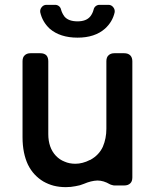

<svg xmlns="http://www.w3.org/2000/svg" viewBox="-20 -768 635 794"><path d="M391.6 -748H428.7Q440.4 -748 448.2 -738.3Q456.1 -728.5 454.1 -716.8Q445.3 -677.7 414.1 -649.4Q372.1 -612.3 300.8 -612.3Q228.5 -612.3 185.5 -649.4Q155.3 -677.7 146.5 -716.8Q144.5 -728.5 152.3 -738.3Q160.2 -748 171.9 -748H208Q216.8 -748 223.6 -742.7Q230.5 -737.3 232.4 -728.5Q236.3 -713.9 246.1 -700.2Q262.7 -679.7 300.8 -679.7Q336.9 -679.7 353.5 -700.2Q363.3 -712.9 367.2 -728.5Q369.1 -737.3 376 -742.7Q382.8 -748 391.6 -748ZM493.2 -1Q509.8 -1 518.6 -9.8Q527.3 -17.6 527.3 -34.2Q527.3 -194.3 527.3 -514.6Q527.3 -530.3 518.6 -539.1Q509.8 -547.9 493.2 -547.9Q480.5 -547.9 453.1 -547.9Q437.5 -547.9 428.7 -539.1Q419.9 -531.2 419.9 -514.6Q419.9 -420.9 419.9 -235.4Q419.9 -195.3 405.3 -161.1Q389.6 -127 354.5 -107.4Q353.5 -107.4 352.5 -106.4Q351.6 -106.4 351.6 -106.4Q336.9 -98.6 321.3 -94.7Q306.6 -90.8 292 -90.8Q266.6 -90.8 247.1 -99.6Q226.6 -107.4 210.9 -124Q195.3 -140.6 187.5 -163.1Q179.7 -185.5 179.7 -212.9Q179.7 -313.5 179.7 -514.6Q179.7 -530.3 171.9 -539.1Q163.1 -547.9 146.5 -547.9Q132.8 -547.9 106.4 -547.9Q90.8 -547.9 82 -539.1Q73.2 -531.2 73.2 -514.6Q73.2 -409.2 73.2 -200.2Q73.2 -167 79.1 -137.7Q85 -109.4 95.7 -86.9Q107.4 -63.5 123 -46.9Q139.6 -29.3 159.2 -17.6Q179.7 -5.9 202.1 0Q225.6 5.9 252 5.9Q273.4 5.9 292 2Q311.5 -1 327.1 -7.8Q356.4 -20.5 382.8 -21.5Q408.2 -21.5 434.6 -5.9Q438.5 -3.9 443.4 -2.9Q448.2 -1 454.1 -1Q455.1 -1 455.1 -1Q464.8 -1 474.6 -1Q484.4 -1 493.2 -1Z"/></svg>

Font: DeepSea
Style: Medium
Weight: 500
Designer: Stem
Version: Version 3.019;git-0a5106e0b